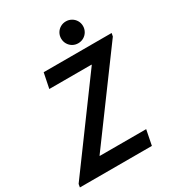

<svg xmlns="http://www.w3.org/2000/svg" viewBox="-222 -1046 1069 1172"><g transform="rotate(-30 312.5 -460.5)"><path d="M-3.4 -22.5 429.2 -611.3V-613.8H131.3L152.8 -719.7H631.8L627.4 -697.3L193.8 -108.4V-106H521L500 0H-7.3ZM347.7 -844.2Q347.7 -865.2 357.9 -882.8Q368.2 -900.4 385.7 -910.6Q403.3 -920.9 424.8 -920.9Q445.8 -920.9 463.6 -910.6Q481.4 -900.4 491.7 -882.8Q502 -865.2 502 -844.2Q502 -823.2 491.7 -805.4Q481.4 -787.6 463.6 -777.3Q445.8 -767.1 424.8 -767.1Q403.3 -767.1 385.7 -777.3Q368.2 -787.6 357.9 -805.4Q347.7 -823.2 347.7 -844.2Z"/></g></svg>

Font: Reddit Sans Vanilla SemiBold
Style: Italic
Weight: 600
Italic angle: -11.25°
Designer: Stephen Hutchings
Version: Version 1.013